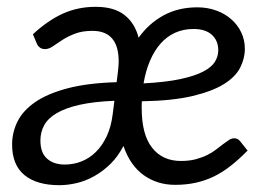

<svg xmlns="http://www.w3.org/2000/svg" viewBox="-20 -535 763 563"><path d="M558.5 -513.5Q588.5 -513.5 614 -504.2Q639.5 -495 658.2 -478.5Q677 -462 687.5 -439.8Q698 -417.5 698 -392Q698 -363.5 684.2 -336.5Q670.5 -309.5 636.2 -288.2Q602 -267 543.5 -253.2Q485 -239.5 396 -238Q395.5 -233 395.5 -228V-218Q395.5 -140.5 426 -101.8Q456.5 -63 510.5 -63Q535 -63 553.8 -68Q572.5 -73 587.2 -80.2Q602 -87.5 613.2 -96.2Q624.5 -105 634 -112.2Q643.5 -119.5 651.2 -124.5Q659 -129.5 667 -129.5Q677 -129.5 684 -121L706 -93.5Q680.5 -67.5 656.2 -48.5Q632 -29.5 606.5 -17.2Q581 -5 553.2 1Q525.5 7 493.5 7Q441 7 401.2 -21.5Q361.5 -50 342 -107Q326 -76 303.8 -54.2Q281.5 -32.5 256.5 -18.5Q231.5 -4.5 205 1.8Q178.5 8 154 8Q87.5 8 51.5 -21.8Q15.5 -51.5 15.5 -111.5Q15.5 -147 31.5 -179Q47.5 -211 83.5 -235.8Q119.5 -260.5 178 -276Q236.5 -291.5 322 -294Q324 -309.5 325.2 -319.5Q326.5 -329.5 327 -336.2Q327.5 -343 327.8 -347.2Q328 -351.5 328 -355Q328 -444.5 251 -444.5Q221 -444.5 199.8 -436.2Q178.5 -428 162.8 -417.8Q147 -407.5 135 -399.2Q123 -391 112 -391Q103 -391 97 -395.5Q91 -400 88 -407L76.5 -434.5Q120 -475 164.2 -495Q208.5 -515 260.5 -515Q314.5 -515 345 -491Q375.5 -467 386.5 -424.5Q416.5 -466.5 459.8 -490Q503 -513.5 558.5 -513.5ZM315.5 -239.5Q255.5 -237 214 -227.8Q172.5 -218.5 146.8 -203.5Q121 -188.5 109.8 -168.2Q98.5 -148 98.5 -123Q98.5 -87 118 -69.8Q137.5 -52.5 170 -52.5Q196 -52.5 219.2 -61.8Q242.5 -71 261.2 -89.5Q280 -108 293 -135.8Q306 -163.5 310.5 -200.5ZM547.5 -450Q517.5 -450 493 -438.8Q468.5 -427.5 450.2 -406.5Q432 -385.5 419.5 -356Q407 -326.5 401 -290.5Q466 -294 508.2 -303Q550.5 -312 575.2 -324.8Q600 -337.5 610 -353.5Q620 -369.5 620 -387.5Q620 -416 601.2 -433Q582.5 -450 547.5 -450Z"/></svg>

Font: Lato TR
Style: Italic
Weight: 400
Italic angle: -12°
Designer: Lukasz Dziedzic
Foundry: tyPoland Lukasz Dziedzic
Version: Version 1.104 2013